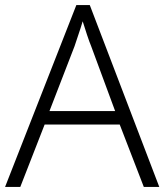

<svg xmlns="http://www.w3.org/2000/svg" viewBox="-20 -737 648 757"><path d="M547 0 452 -246H156L60 0H0L281 -717H334L608 0ZM339 -556Q333 -570 323 -600Q313 -630 306 -653Q298 -626 289 -600Q280 -574 274 -555L175 -299H434Z"/></svg>

Font: Noto Sans Arabic UI Lt
Style: Regular
Weight: 300
Designer: Monotype Design Team, Nadine Chahine and Nizar Qandah
Foundry: Monotype Imaging Inc.
Version: Version 2.010; ttfautohint (v1.8.4.7-5d5b)